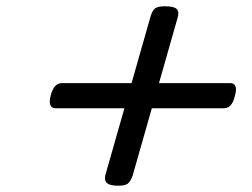

<svg xmlns="http://www.w3.org/2000/svg" viewBox="-20 -743 803 612"><path d="M358 -151Q328 -151 319.5 -161Q311 -171 317 -189L460 -691Q466 -711 475.5 -717Q485 -723 505 -723Q535 -723 543.5 -714Q552 -705 546 -686L403 -184Q396 -164 387 -157.5Q378 -151 358 -151ZM156 -398Q145 -398 140.5 -408Q136 -418 142 -440Q152 -478 177 -478H715Q726 -478 730.5 -468Q735 -458 728 -435Q719 -398 694 -398Z"/></svg>

Font: Playwrite AU QLD
Style: Regular
Weight: 400
Designer: Veronika Burian, José Scaglione
Foundry: TypeTogether
Version: Version 1.002